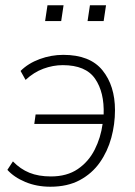

<svg xmlns="http://www.w3.org/2000/svg" viewBox="-20 -700 511 728"><path d="M171 8Q119 8 76 -10Q33 -28 8 -56L29 -88Q57 -59 91.5 -45Q126 -31 173 -31Q234 -31 275 -59Q316 -87 339 -132.5Q362 -178 369 -230H110L115 -266H373Q376 -350 340.5 -401.5Q305 -453 218 -453Q181 -453 144.5 -439.5Q108 -426 77 -397L58 -431Q87 -460 130.5 -476Q174 -492 220 -492Q321 -492 368.5 -433.5Q416 -375 416 -282Q416 -229 402 -177.5Q388 -126 358.5 -84Q329 -42 282.5 -17Q236 8 171 8ZM312 -620 321 -680H382L373 -620ZM151 -620 160 -680H221L212 -620Z"/></svg>

Font: Nunito Sans ExtraLight
Style: Italic
Weight: 200
Italic angle: -9°
Designer: Vernon Adams
Foundry: Vernon Adams
Version: Version 3.006; ttfautohint (v1.8.3)